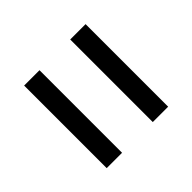

<svg xmlns="http://www.w3.org/2000/svg" viewBox="-54 -684 707 707"><g transform="rotate(45 300.0 -330.0)"><path d="M85 -410V-490H515V-410ZM85 -170V-250H515V-170Z"/></g></svg>

Font: JetBrains Mono
Style: Regular
Weight: 400
Monospace: yes
Designer: Philipp Nurullin, Konstantin Bulenkov
Foundry: JetBrains
Version: Version 2.305